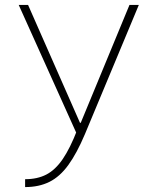

<svg xmlns="http://www.w3.org/2000/svg" viewBox="-20 -540 640 780"><path d="M82 188Q132 188 168.5 169Q205 150 235 106Q265 62 294 -13L295 11L56 -520H94L305 -41H308L506 -520H544L325 5Q292 83 257.5 130.5Q223 178 180.5 199Q138 220 82 220Z"/></svg>

Font: M PLUS Code Latin Expanded ExtraLight
Style: Regular
Weight: 250
Width: 7
Designer: Coji Morishita
Foundry: UNDERFOREST DESIGN
Version: Version 1.002; ttfautohint (v1.8.3)